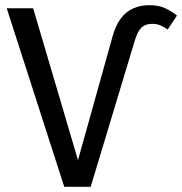

<svg xmlns="http://www.w3.org/2000/svg" viewBox="-20 -721 703 741"><path d="M330 0H228L6 -689H108L281 -103L414 -579Q426 -623 446 -649.5Q466 -676 494 -688.5Q522 -701 557 -701Q592 -701 617 -689.5Q642 -678 663 -661L627 -607Q615 -616 600.5 -622.5Q586 -629 567 -629Q542 -629 527 -615.5Q512 -602 501 -567Z"/></svg>

Font: Fira Sans Variable
Style: Regular
Weight: 400
Designer: Carrois Corporate & Edenspiekermann AG
Foundry: Carrois Corporate GbR & Edenspiekermann AG
Version: Version 4.202